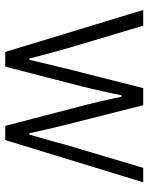

<svg xmlns="http://www.w3.org/2000/svg" viewBox="63 -629 566 732"><g transform="rotate(90 346.0 -263.0)"><path d="M178 0 18 -526H78L165 -234Q171 -214 178 -187Q185 -160 192 -135Q199 -110 203 -92H208Q213 -112 219 -138.5Q225 -165 231.5 -190.5Q238 -216 242 -234L316 -526H381L455 -234Q460 -215 466 -189Q472 -163 478 -137Q484 -111 488 -92H493Q499 -111 506 -136.5Q513 -162 520.5 -188Q528 -214 533 -234L620 -526H675L514 0H460L384 -291Q380 -309 373 -336Q366 -363 360 -391.5Q354 -420 349 -443H343Q339 -422 333 -394Q327 -366 320.5 -338.5Q314 -311 309 -290L234 0Z"/></g></svg>

Font: Archivo SemiBold ExtraLight
Style: Regular
Weight: 250
Version: Version 2.001